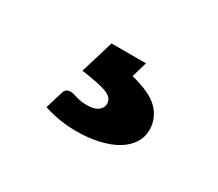

<svg xmlns="http://www.w3.org/2000/svg" viewBox="-51 -102 422 372"><g transform="rotate(30 159.5 84.0)"><path d="M91.5 113.5Q95 113.5 98.8 114.5Q102.5 115.5 107.2 117Q112 118.5 117.8 119.5Q123.5 120.5 131.5 120.5Q148 120.5 156.2 114.2Q164.5 108 164.5 99Q164.5 84.5 146.5 78.2Q128.5 72 91 67L113.5 -7H190.5L180.5 27.5Q225 38.5 243 57.2Q261 76 261 101.5Q261 118 252.2 131.5Q243.5 145 227.5 154.5Q211.5 164 189 169.2Q166.5 174.5 139.5 174.5Q119 174.5 101.2 171.5Q83.5 168.5 66 163L77.5 125Q80.5 113.5 91.5 113.5Z"/></g></svg>

Font: LatoHex
Style: Bold
Weight: 700
Designer: Lukasz Dziedzic
Foundry: tyPoland Lukasz Dziedzic
Version: Version 1.104; Western+Polish opensource